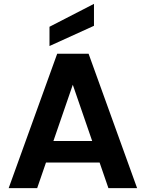

<svg xmlns="http://www.w3.org/2000/svg" viewBox="-20 -977 756 997"><path d="M440 -698 692 0H543L328 -624H388L173 0H25L277 -698ZM168 -245H538L574 -133H132ZM468 -957V-843L237 -738V-838Z"/></svg>

Font: Parkinsans Light SemiBold
Style: Regular
Weight: 600
Version: Version 1.000